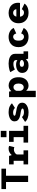

<svg xmlns="http://www.w3.org/2000/svg" viewBox="2018 -2776 957 5034"><g transform="rotate(-90 2497.0 -258.5)"><path d="M242 0V-579.5H57.5V-700H592.5V-579.5H407V0Z M705 0V-120.5H799V-379.5H705V-500H926L948.5 -429Q979 -468 1023.5 -490Q1068 -512 1111.5 -512Q1150.5 -512 1168 -505.8Q1185.5 -499.5 1189.5 -496L1156.5 -360.5Q1152.5 -363.5 1136.8 -368.5Q1121 -373.5 1093 -373.5Q1051.5 -373.5 1014.2 -350.8Q977 -328 964 -296.5V-120.5H1073.5V0Z M1417 -717H1584V-568H1417ZM1275 0V-120.5H1418.5V-379.5H1295.5V-500H1583.5V-120.5H1715.5V0Z M2070 11Q1890 11 1818.5 -80L1946.5 -162.5Q1965 -135 1998.2 -122.2Q2031.5 -109.5 2075.5 -109.5Q2113 -109.5 2141 -119Q2169 -128.5 2169 -148.5Q2169 -168 2132.8 -179.8Q2096.5 -191.5 2024.5 -201.5Q1975.5 -208.5 1931.8 -225.2Q1888 -242 1860.2 -274Q1832.5 -306 1832.5 -358.5Q1832.5 -399 1853.5 -428Q1874.5 -457 1909.8 -475.8Q1945 -494.5 1988.2 -503.2Q2031.5 -512 2076 -512Q2165.5 -512 2224 -483.8Q2282.5 -455.5 2306.5 -424L2183 -345Q2170 -365.5 2137.5 -379.5Q2105 -393.5 2066 -393.5Q2034.5 -393.5 2007.2 -385Q1980 -376.5 1980 -357.5Q1980 -339 2011.8 -330Q2043.5 -321 2097.5 -312.5Q2131 -307.5 2169.8 -299Q2208.5 -290.5 2243 -274Q2277.5 -257.5 2299.8 -230Q2322 -202.5 2322 -159Q2322 -100 2285.2 -62.5Q2248.5 -25 2190.8 -7Q2133 11 2070 11Z M2468.5 200V-500H2613L2625.5 -440.5Q2650.5 -470.5 2688 -490.8Q2725.5 -511 2775 -511Q2832 -511 2880.8 -483Q2929.5 -455 2959.5 -397.5Q2989.5 -340 2989.5 -251Q2989.5 -162 2958.2 -104Q2927 -46 2877 -17.5Q2827 11 2770 11Q2726.5 11 2692.2 -7Q2658 -25 2633.5 -52.5V200ZM2726.5 -384.5Q2692 -384.5 2668.2 -361.5Q2644.5 -338.5 2633.5 -308V-203.5Q2639.5 -167 2664.2 -141.2Q2689 -115.5 2723.5 -115.5Q2769 -115.5 2796.8 -151.5Q2824.5 -187.5 2824.5 -251Q2824.5 -314.5 2797.8 -349.5Q2771 -384.5 2726.5 -384.5Z M3297 11Q3242.5 11 3198.2 -8Q3154 -27 3128.2 -64.2Q3102.5 -101.5 3102.5 -156.5Q3102.5 -200 3121.8 -230.5Q3141 -261 3172.5 -279.8Q3204 -298.5 3241.8 -307.2Q3279.5 -316 3316 -316Q3363.5 -316 3396 -304Q3428.5 -292 3439.5 -280V-320.5Q3439.5 -353 3411.5 -369.8Q3383.5 -386.5 3341.5 -386.5Q3292.5 -386.5 3253 -373.8Q3213.5 -361 3191 -348.5L3122.5 -468Q3141.5 -478.5 3177 -488.8Q3212.5 -499 3257.2 -505.5Q3302 -512 3350 -512Q3393.5 -512 3438.2 -504.2Q3483 -496.5 3520.5 -477.2Q3558 -458 3581 -424.5Q3604 -391 3604 -339.5V-120.5H3668V0H3476.5L3457 -61.5Q3446 -37 3405.5 -13Q3365 11 3297 11ZM3346 -108.5Q3380.5 -108.5 3406.5 -123.2Q3432.5 -138 3439.5 -151.5V-182.5Q3432 -195.5 3405.5 -207.5Q3379 -219.5 3348.5 -219.5Q3317 -219.5 3290 -208.2Q3263 -197 3263 -165Q3263 -132.5 3287 -120.5Q3311 -108.5 3346 -108.5Z M4045 11Q3995.5 11 3948 -3.8Q3900.5 -18.5 3862.2 -50.2Q3824 -82 3801.2 -131.8Q3778.5 -181.5 3778.5 -251Q3778.5 -321.5 3801.2 -371.2Q3824 -421 3862.2 -452Q3900.5 -483 3948 -497.5Q3995.5 -512 4045 -512Q4129 -512 4191.8 -476.2Q4254.5 -440.5 4281.5 -377.5L4138 -311.5Q4133.5 -329.5 4123 -348Q4112.5 -366.5 4094.5 -379.5Q4076.5 -392.5 4049.5 -392.5Q4010 -392.5 3979.5 -360.8Q3949 -329 3949 -251Q3949 -174.5 3979.5 -141.5Q4010 -108.5 4049.5 -108.5Q4090 -108.5 4110.8 -132.5Q4131.5 -156.5 4138 -182.5L4281 -116.5Q4252.5 -58 4191.5 -23.5Q4130.5 11 4045 11Z M4671.5 11Q4601.5 11 4540.8 -19Q4480 -49 4442.5 -107.5Q4405 -166 4405 -251Q4405 -336 4442 -394Q4479 -452 4539.8 -482Q4600.5 -512 4673 -512Q4745.5 -512 4806.5 -484.8Q4867.5 -457.5 4904.5 -402.2Q4941.5 -347 4941.5 -262.5Q4941.5 -250.5 4940.2 -236.8Q4939 -223 4936.5 -213H4575.5Q4583.5 -163 4611.2 -135.8Q4639 -108.5 4681.5 -108.5Q4723.5 -108.5 4744.8 -129.2Q4766 -150 4773 -166.5L4920 -95.5Q4889.5 -47 4828.2 -18Q4767 11 4671.5 11ZM4676.5 -393.5Q4643 -393.5 4616.2 -373Q4589.5 -352.5 4578.5 -308.5H4771.5V-312Q4771.5 -343.5 4745.5 -368.5Q4719.5 -393.5 4676.5 -393.5Z"/></g></svg>

Font: Trispace
Style: Bold
Weight: 700
Designer: Tyler Finck
Foundry: Etcetera Type Company
Version: Version 1.210; ttfautohint (v1.8.3)